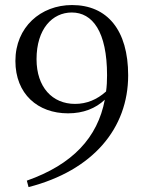

<svg xmlns="http://www.w3.org/2000/svg" viewBox="-20 -662 590 773"><path d="M411 -358.7C411 -336.7 410 -314.6 407 -293.7C370 -260.7 329 -243.7 282 -243.7C191 -243.7 127.1 -310.7 127.1 -423.7C127.1 -545.7 191 -611.7 269 -611.7C352.1 -611.7 411 -535.6 411 -358.7ZM88 65.3 95 91.3C355 24.3 496 -145.7 496 -358.7C496 -540.7 412 -641.7 270 -641.7C143.9 -641.7 42 -552.7 42 -416.7C42 -283.7 132 -205.7 253.9 -205.7C315.9 -205.7 364.9 -225.7 402 -260.6C373 -107.7 272 0.3 88 65.3Z"/></svg>

Font: YuFanDanQingSong
Style: Regular
Weight: 100
Foundry: 余繁
Version: Version 1.0